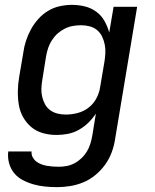

<svg xmlns="http://www.w3.org/2000/svg" viewBox="-20 -548 640 791"><path d="M215 223Q190 223 165.5 220.5Q141 218 118 211.5Q95 205 74 194Q53 183 38.5 165.5Q24 148 17.5 124.5Q11 101 14 76H110Q109 89 114.5 99.5Q120 110 129 117Q138 124 149.5 128.5Q161 133 172.5 135Q184 137 196.5 138Q209 139 222 139Q238 139 254.5 136Q271 133 287 124.5Q303 116 316 103.5Q329 91 338 76Q347 61 352 45Q357 29 360 12L375 -80Q361 -59 343.5 -42Q326 -25 304.5 -13Q283 -1 259.5 3.5Q236 8 213 8Q184 8 157 0.5Q130 -7 109.5 -24Q89 -41 75.5 -65Q62 -89 57.5 -116.5Q53 -144 53.5 -173Q54 -202 59 -231L76 -331Q79 -355 87 -379.5Q95 -404 107.5 -427Q120 -450 138 -470Q156 -490 178.5 -503.5Q201 -517 226.5 -522.5Q252 -528 276 -528Q304 -528 330 -521.5Q356 -515 377 -499.5Q398 -484 410.5 -461.5Q423 -439 430 -414L448 -520H545L454 26Q450 53 440 80Q430 107 413 130.5Q396 154 373 173Q350 192 323.5 203Q297 214 269.5 218.5Q242 223 215 223ZM251 -76Q275 -76 300 -82.5Q325 -89 345.5 -105Q366 -121 378 -144.5Q390 -168 393 -192L410 -292Q413 -310 414 -328.5Q415 -347 411.5 -364.5Q408 -382 400.5 -397.5Q393 -413 380 -424Q367 -435 349.5 -439.5Q332 -444 314 -444Q297 -444 280 -441Q263 -438 247 -430Q231 -422 217.5 -410Q204 -398 194 -382.5Q184 -367 178.5 -350.5Q173 -334 170 -317L154 -217Q151 -200 150.5 -182.5Q150 -165 154 -148.5Q158 -132 166 -117.5Q174 -103 187.5 -93.5Q201 -84 217.5 -80Q234 -76 251 -76Z"/></svg>

Font: Iosevka Aile Medium
Style: Italic
Weight: 500
Italic angle: -9°
Designer: Belleve Invis
Foundry: Belleve Invis
Version: Version 31.1.0; ttfautohint (v1.8.4)